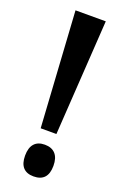

<svg xmlns="http://www.w3.org/2000/svg" viewBox="-134 -702 484 757"><g transform="rotate(20 108.0 -324.0)"><path d="M75 -176 45 -660H172L141 -176ZM113 12Q84 12 69 -4.5Q54 -21 54 -54Q54 -87 69 -104Q84 -121 113 -121Q142 -121 157.5 -104Q173 -87 173 -54Q173 12 113 12Z"/></g></svg>

Font: Bricolage Grotesque Condensed Medium
Style: Regular
Weight: 500
Width: 3
Designer: Mathieu Triay
Foundry: Atelier Triay
Version: Version 1.000;gftools[0.9.30]